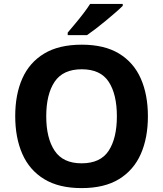

<svg xmlns="http://www.w3.org/2000/svg" viewBox="-20 -954 836 984"><path d="M738 -358Q738 -247 701.5 -164.5Q665 -82 590 -36Q515 10 398 10Q282 10 206.5 -36Q131 -82 94.5 -165Q58 -248 58 -359Q58 -470 94.5 -552Q131 -634 206.5 -679.5Q282 -725 399 -725Q515 -725 590 -679.5Q665 -634 701.5 -551.5Q738 -469 738 -358ZM217 -358Q217 -246 260 -181.5Q303 -117 398 -117Q495 -117 537 -181.5Q579 -246 579 -358Q579 -471 537 -535Q495 -599 399 -599Q303 -599 260 -535Q217 -471 217 -358ZM609 -924Q595 -910 572 -890Q549 -870 522.5 -848Q496 -826 470.5 -806.5Q445 -787 426 -774H327V-787Q343 -806 364.5 -831.5Q386 -857 407 -884.5Q428 -912 442 -934H609Z"/></svg>

Font: Noto Sans Sora Sompeng
Style: Bold
Weight: 700
Designer: Monotype Design Team. David Williams.
Foundry: Monotype Imaging Inc.
Version: Version 2.101